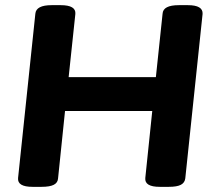

<svg xmlns="http://www.w3.org/2000/svg" viewBox="-20 -722 836 744"><path d="M106 2Q47 2 50 -32L117 -669Q120 -702 180 -702H215Q275 -702 272 -668L246 -423H584L610 -669Q612 -702 673 -702H708Q767 -702 765 -668L698 -31Q696 -14 681 -6Q666 2 634 2H599Q540 2 543 -32L570 -292H232L205 -31Q204 -14 188.5 -6Q173 2 141 2Z"/></svg>

Font: Asap Semi Expanded Semi Expanded Regular
Style: Bold Italic
Weight: 700
Width: 6
Italic angle: -6°
Designer: Pablo Cosgaya
Foundry: Omnibus-Type
Version: Version 3.001; ttfautohint (v1.8.4.7-5d5b)